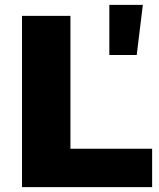

<svg xmlns="http://www.w3.org/2000/svg" viewBox="-20 -765 650 785"><path d="M70 -700H268V-157H602V0H70ZM427 -745H564L539 -540H427Z"/></svg>

Font: CMG Sans ExtraBold
Style: Regular
Weight: 800
Designer: Julieta Ulanovsky
Foundry: Julieta Ulanovsky
Version: Version 7.200